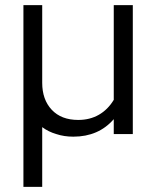

<svg xmlns="http://www.w3.org/2000/svg" viewBox="-20 -521 609 746"><path d="M144 -501V-199Q144 -134 181 -94.5Q218 -55 284 -55Q329 -55 364 -75Q399 -95 422 -133V-501H496V0H422V-58Q363 10 265 10Q247 10 230.5 7.5Q214 5 199 0Q168 -9 144 -27V205H71V-501Z"/></svg>

Font: Rosa Sans Light
Style: Regular
Weight: 300
Designer: Pentagram / MCKL
Foundry: Pentagram / MCKL
Version: Version 1.005;September 16, 2019;FontCreator 11.5.0.2425 64-